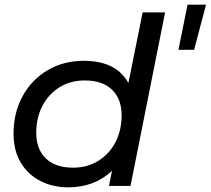

<svg xmlns="http://www.w3.org/2000/svg" viewBox="-20 -795 901 821"><path d="M272 6Q205 6 152 -21.5Q99 -49 68.5 -100Q38 -151 38 -223Q38 -314 77 -384.5Q116 -455 184 -495Q252 -535 338 -535Q477 -535 529 -440L590 -742H686L538 0H446L459 -65Q424 -31 376.5 -12.5Q329 6 272 6ZM293 -78Q353 -78 400 -107Q447 -136 473.5 -186.5Q500 -237 500 -302Q500 -372 459 -411.5Q418 -451 342 -451Q282 -451 235.5 -422.5Q189 -394 162 -343.5Q135 -293 135 -227Q135 -157 176 -117.5Q217 -78 293 -78ZM743 -582 782 -775H861L810 -582Z"/></svg>

Font: Montserrat Medium
Style: Italic
Weight: 500
Italic angle: -11.3°
Designer: Julieta Ulanovsky
Foundry: Julieta Ulanovsky
Version: Version 9.000; ttfautohint (v1.8.4.7-5d5b)